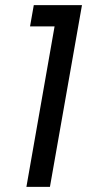

<svg xmlns="http://www.w3.org/2000/svg" viewBox="-20 -729 360 749"><path d="M83 0 192.9 -626H97.2L111.8 -709H299.8L174.8 0Z"/></svg>

Font: SVN-Poppins
Style: Italic
Weight: 400
Italic angle: -10°
Designer: Ninad Kale (Devanagari), Jonny Pinhorn (Latin)
Foundry: Indian Type Foundry
Version: Version 3.002 2017